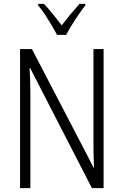

<svg xmlns="http://www.w3.org/2000/svg" viewBox="-20 -966 635 986"><path d="M512 0H452L135 -616H132Q134 -587 134.5 -563Q135 -539 135.5 -519Q136 -499 136 -478V0H83V-714H144L461 -105H463Q462 -135 461 -159.5Q460 -184 460 -204.5Q460 -225 460 -243V-714H512ZM273 -787Q262 -808 246 -835Q230 -862 212.5 -889Q195 -916 176 -938V-946H206Q228 -923 252 -893Q276 -863 297 -836Q320 -866 341 -891.5Q362 -917 388 -946H418V-938Q402 -918 383.5 -891Q365 -864 348 -836.5Q331 -809 320 -787Z"/></svg>

Font: Noto Sans Bengali Condensed Light
Style: Regular
Weight: 300
Width: 3
Designer: Jelle Bosma - Monotype Design Team
Foundry: Monotype Imaging Inc.
Version: Version 2.003